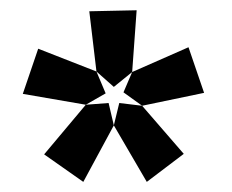

<svg xmlns="http://www.w3.org/2000/svg" viewBox="-20 -758 457 378"><path d="M169.9 -617.2 155.8 -735.8 249 -737.8 240.2 -616.2 204.1 -586.9ZM240.2 -616.2 351.1 -665 381.8 -575.2 259.8 -549.8 223.1 -576.2ZM148.9 -551.8 24.9 -573.2 55.2 -662.1 169.9 -617.2 188 -574.2ZM204.1 -511.2 144 -399.9 66.9 -454.1 148.9 -551.8 193.8 -555.2ZM341.8 -455.1 269 -399.9 204.1 -511.2 214.8 -555.2 259.8 -549.8Z"/></svg>

Font: Kadwa
Style: Bold
Weight: 700
Designer: Sol Matas
Foundry: Sol Matas
Version: Version 1.001;PS 001.000;hotconv 1.0.70;makeotf.lib2.5.58329